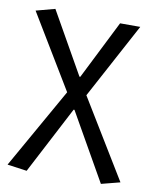

<svg xmlns="http://www.w3.org/2000/svg" viewBox="-86 -622 717 899"><g transform="rotate(10 272.5 -172.0)"><path d="M103 213 10 200 226 -182 14 -533 104 -557 270 -264H274L414 -543H510L317 -184L545 190L456 213L274 -107H270Z"/></g></svg>

Font: Chocolate Classical Sans
Style: Regular
Weight: 400
Designer: 田海東、宇文滿月
Foundry: Moonlit Owen
Version: Version 1.001